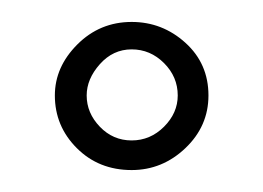

<svg xmlns="http://www.w3.org/2000/svg" viewBox="-20 -445 240 175"><path d="M30 -358Q30 -384 50.5 -404.5Q71 -425 100 -425Q128 -425 149 -406Q170 -387 170 -358Q170 -330 149 -310Q128 -290 100 -290Q70 -290 50 -310Q30 -330 30 -358ZM59 -358Q59 -342 71 -329.5Q83 -317 100 -317Q117 -317 129.5 -329.5Q142 -342 142 -358Q142 -375 129.5 -387.5Q117 -400 100 -400Q83 -400 71 -386.5Q59 -373 59 -358Z"/></svg>

Font: Dongle Light
Style: Regular
Weight: 300
Designer: Yanghee Ryu
Foundry: Yanghee Ryu
Version: Version 2.000